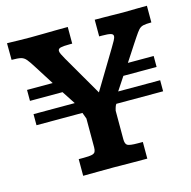

<svg xmlns="http://www.w3.org/2000/svg" viewBox="-96 -731 821 826"><g transform="rotate(-15 314.5 -318.0)"><path d="M174.8 0V-74.2H196.8Q222.2 -74.2 233.6 -76.9Q245.1 -79.6 248.5 -86.7Q252 -93.8 252 -106V-234.4L241.7 -262.2H37.1V-311.5H220.7L182.1 -370.6H37.1V-419.4H151.4L95.7 -507.3Q80.1 -532.2 70.3 -543.7Q60.5 -555.2 47.4 -558.3Q34.2 -561.5 6.3 -561.5Q6.3 -564.5 6.3 -575Q6.3 -585.4 6.1 -598.6Q5.9 -611.8 5.9 -622.3Q5.9 -632.8 5.9 -635.7Q15.1 -635.7 26.4 -635.3Q37.6 -634.8 57.1 -634.5Q76.7 -634.3 109.9 -633.8Q145 -634.3 171.4 -634.5Q197.8 -634.8 222.4 -635.3Q247.1 -635.7 276.4 -635.7V-561.5H264.6Q237.3 -561.5 225.1 -558.6Q212.9 -555.7 212.9 -545.9Q212.9 -539.6 217.5 -530.3Q222.2 -521 230 -506.8L333 -329.1L435.5 -499Q445.3 -515.6 451.9 -527.3Q458.5 -539.1 458.5 -546.9Q458.5 -555.2 447.3 -558.3Q436 -561.5 409.2 -561.5H396.5V-635.7Q418.5 -635.7 436.3 -635.5Q454.1 -635.3 474.1 -635Q494.1 -634.8 522.5 -634.3Q562.5 -635.3 585.4 -635.3Q608.4 -635.3 628.9 -635.7V-561.5Q604.5 -561.5 592.3 -558.6Q580.1 -555.7 571.8 -546.4Q563.5 -537.1 551.3 -518.6Q546.4 -511.7 534.2 -492.9Q522 -474.1 508.3 -453.1Q494.6 -432.1 486.3 -419.4H601.1V-370.6H453.1L414.1 -311.5H601.1V-262.2H392.6Q387.7 -255.4 385 -244.9Q382.3 -234.4 382.3 -234.4V-107.4Q382.3 -85.9 392.3 -80.1Q402.3 -74.2 438.5 -74.2H460.4V0Q425.8 0 392.6 -0.2Q359.4 -0.5 311.5 -1Q268.6 -1 237.5 -0.5Q206.5 0 174.8 0Z"/></g></svg>

Font: Kameron SemiBold
Style: Regular
Weight: 600
Designer: Vernon Adams
Foundry: Vernon Adams
Version: Version 1.100